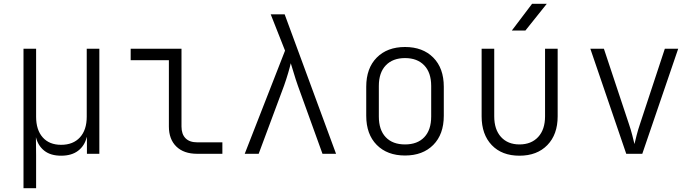

<svg xmlns="http://www.w3.org/2000/svg" viewBox="-20 -805 3640 1005"><path d="M103 180V-550H169V-194Q169 -125 203.5 -86Q238 -47 300 -47Q363 -47 398.5 -86Q434 -125 434 -194V-550H500V0H435V-87H434Q423 -42 389 -16Q355 10 300 10Q245 10 212 -16Q179 -42 168 -87L169 8V180Z M1012 0Q942 0 903 -38Q864 -76 864 -143V-490H664V-550H930V-143Q930 -103 951 -81.5Q972 -60 1012 -60H1144V0Z M1261 0 1472 -540 1397 -730H1470L1739 0H1668L1539 -357Q1527 -391 1517.5 -423.5Q1508 -456 1502 -474Q1498 -456 1488.5 -423.5Q1479 -391 1467 -357L1334 0Z M2100 9Q2007 9 1952 -46.5Q1897 -102 1897 -199V-351Q1897 -448 1952 -503.5Q2007 -559 2100 -559Q2193 -559 2248 -503.5Q2303 -448 2303 -351V-199Q2303 -102 2248 -46.5Q2193 9 2100 9ZM2100 -49Q2165 -49 2201 -87Q2237 -125 2237 -195V-355Q2237 -425 2200.5 -463Q2164 -501 2100 -501Q2036 -501 1999.5 -463Q1963 -425 1963 -355V-195Q1963 -125 1999 -87Q2035 -49 2100 -49Z M2699 10Q2607 10 2554 -45.5Q2501 -101 2501 -196V-550H2567V-196Q2567 -127 2602.5 -88Q2638 -49 2699 -49Q2761 -49 2797 -88Q2833 -127 2833 -196V-550H2899V-196Q2899 -101 2845 -45.5Q2791 10 2699 10ZM2659 -645 2765 -785H2842L2730 -645Z M3258 0 3070 -550H3141L3272 -156Q3282 -127 3289.5 -97.5Q3297 -68 3301 -51Q3305 -68 3312.5 -97.5Q3320 -127 3330 -156L3460 -550H3530L3342 0Z"/></svg>

Font: JetBrains Mono NL ExtraLight
Style: Regular
Weight: 200
Designer: Philipp Nurullin, Konstantin Bulenkov
Foundry: JetBrains
Version: Version 2.304; ttfautohint (v1.8.4.7-5d5b)